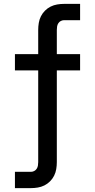

<svg xmlns="http://www.w3.org/2000/svg" viewBox="-20 -755 490 990"><path d="M57 215V131H139Q148 131 156 127Q164 123 169 115.5Q174 108 175.5 99Q177 90 177 81V-392H57V-476H177V-601Q177 -619 180 -637Q183 -655 191 -671Q199 -687 212 -700Q225 -713 241 -721Q257 -729 275 -732Q293 -735 311 -735H393V-651H311Q302 -651 294 -647Q286 -643 281 -635.5Q276 -628 274.5 -619Q273 -610 273 -601V-476H393V-392H273V81Q273 99 270 117Q267 135 259 151Q251 167 238 180Q225 193 209 201Q193 209 175 212Q157 215 139 215Z"/></svg>

Font: Iosevka Etoile Medium
Style: Regular
Weight: 500
Designer: Belleve Invis
Foundry: Belleve Invis
Version: Version 22.1.2; ttfautohint (v1.8.4)